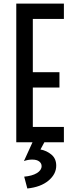

<svg xmlns="http://www.w3.org/2000/svg" viewBox="-20 -798 430 1077"><path d="M71.3 0V-777.8H338.4V-691.9H164.1V-393.1H313.5V-307.1H164.1V-85.9H338.4V0ZM133.3 259.3 115.7 192.9Q160.6 189 187 172.9Q213.4 156.7 213.4 133.8Q213.4 118.2 200 107.7Q186.5 97.2 160.6 97.2Q136.7 97.2 114.3 105.5L171.9 -21L230 -2L207 40.5Q241.7 46.9 268.6 69.3Q295.4 91.8 295.4 131.3Q295.4 178.7 252 215.1Q208.5 251.5 133.3 259.3Z"/></svg>

Font: Voltaire
Style: Regular
Weight: 400
Designer: Yvonne Schüttler, Eben Sorkin, Emma Marichal
Foundry: Sorkin Type Co.
Version: Version 1.010; ttfautohint (v1.8.4.7-5d5b)